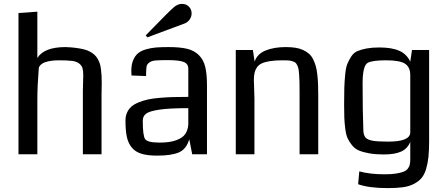

<svg xmlns="http://www.w3.org/2000/svg" viewBox="-20 -793 2299 987"><path d="M502 0H406V-325Q406 -343 407 -369.5Q408 -396 408 -405Q408 -430 404 -443Q400 -456 387 -466.5Q374 -477 350 -480Q326 -483 284 -483Q265 -483 247.5 -481Q230 -479 214.5 -474Q199 -469 189 -459.5Q179 -450 179 -438Q172 -350 172 -279V0H75V-726L172 -733V-495Q207 -551 317 -551Q346 -550 369 -547Q392 -544 410.5 -539.5Q429 -535 442.5 -527.5Q456 -520 465.5 -511.5Q475 -503 482 -490.5Q489 -478 493 -466.5Q497 -455 499 -437.5Q501 -420 502 -405.5Q503 -391 503 -369Q503 -360 502.5 -339Q502 -318 502 -307Z M625 0ZM1044 0H968L953 -77Q938 -26 899.5 -9.5Q861 7 788 7Q739 7 707.5 -2.5Q676 -12 657.5 -34.5Q639 -57 632 -89.5Q625 -122 625 -173Q625 -196 633 -214Q641 -232 655 -244.5Q669 -257 692 -266.5Q715 -276 740 -281.5Q765 -287 800.5 -290Q836 -293 869.5 -294Q903 -295 948 -295V-440Q948 -465 924.5 -474.5Q901 -484 841 -484Q799 -484 778 -482Q757 -480 746 -470.5Q735 -461 733.5 -451.5Q732 -442 731 -417Q731 -408 731 -402L656 -405Q655 -413 655 -428Q655 -461 664.5 -483.5Q674 -506 689.5 -519Q705 -532 731 -539.5Q757 -547 783 -549Q809 -551 848 -551Q906 -551 942.5 -542Q979 -533 1002.5 -509.5Q1026 -486 1035 -449.5Q1044 -413 1044 -354ZM948 -153V-237Q852 -237 800.5 -229.5Q749 -222 731.5 -209Q714 -196 714 -173Q714 -172 714 -170Q714 -96 726 -78Q738 -60 801 -60Q854 -60 887 -72.5Q920 -85 933 -105Q946 -125 948 -153ZM874 -756Q894 -773 915 -773Q938 -773 951.5 -758.5Q965 -744 965 -724Q965 -709 956.5 -695Q948 -681 931 -673Q925 -671 877 -653Q829 -635 783 -618L738 -601L729 -611Q855 -741 874 -756Z M1616 0H1520V-324Q1520 -355 1519.5 -374Q1519 -393 1517.5 -412Q1516 -431 1514 -440.5Q1512 -450 1507 -459.5Q1502 -469 1496.5 -472.5Q1491 -476 1480.5 -479Q1470 -482 1460 -482.5Q1450 -483 1433 -483Q1396 -483 1369.5 -479Q1343 -475 1326.5 -467.5Q1310 -460 1301 -447Q1292 -434 1288.5 -418.5Q1285 -403 1285 -381Q1285 -368 1286.5 -336.5Q1288 -305 1288 -286V0H1192V-536H1280L1289 -476Q1302 -516 1345.5 -533.5Q1389 -551 1449 -551Q1477 -551 1499 -547.5Q1521 -544 1538 -536Q1555 -528 1567.5 -517.5Q1580 -507 1588.5 -490.5Q1597 -474 1602.5 -456Q1608 -438 1611 -412Q1614 -386 1615 -359.5Q1616 -333 1616 -297Z M2186 -536V-68Q2186 -20 2182.5 13.5Q2179 47 2170.5 75.5Q2162 104 2147.5 121.5Q2133 139 2108.5 152Q2084 165 2051.5 169.5Q2019 174 1973 174Q1877 174 1821 154L1827 88Q1882 103 1957 103Q1993 103 2017.5 99Q2042 95 2056 89Q2070 83 2077.5 72.5Q2085 62 2087 51Q2089 40 2089 23V-64Q2076 -30 2043.5 -14.5Q2011 1 1953 1Q1911 1 1879.5 -4.5Q1848 -10 1826 -19Q1804 -28 1789.5 -46.5Q1775 -65 1767 -82Q1759 -99 1755 -130.5Q1751 -162 1750 -187Q1749 -212 1749 -256Q1749 -311 1750 -342.5Q1751 -374 1754.5 -410Q1758 -446 1765.5 -464.5Q1773 -483 1785.5 -502.5Q1798 -522 1818 -530.5Q1838 -539 1865.5 -544Q1893 -549 1930 -549Q1994 -549 2032.5 -532Q2071 -515 2089 -476L2098 -536ZM2089 -109V-407Q2089 -448 2062 -465.5Q2035 -483 1965 -483Q1897 -483 1872 -471Q1844 -458 1844 -364Q1844 -223 1848 -118Q1850 -95 1860.5 -84.5Q1871 -74 1896 -69.5Q1921 -65 1976 -65Q2084 -65 2089 -109Z"/></svg>

Font: Myanmar Chatu
Style: Regular
Weight: 400
Designer: Danh Hong
Foundry: Google Inc.
Version: Version 2.00 November 20, 2015